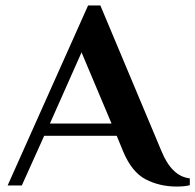

<svg xmlns="http://www.w3.org/2000/svg" viewBox="-20 -680 716 704"><path d="M431 -126 408 -182H142L60 0H8L303 -660H348L572 -126Q610 -33 676 -26V-1Q658 4 628 4Q565 4 514 -22.5Q463 -49 431 -126ZM163 -227H389L279 -488Z"/></svg>

Font: Philosopher
Style: Bold
Weight: 700
Designer: Jovanny Lemonad
Foundry: Jovanny Lemonad
Version: Version 2.000